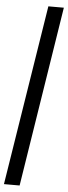

<svg xmlns="http://www.w3.org/2000/svg" viewBox="-117 -821 375 1062"><g transform="rotate(5 70.5 -290.5)"><path d="M193 -791 35 210H-52L107 -791Z"/></g></svg>

Font: Georama Extra Condensed SemiBold
Style: Italic
Weight: 600
Width: 2
Italic angle: -9°
Designer: Jean-Baptiste Levee
Foundry: Production Type
Version: Version 1.000